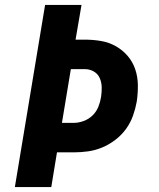

<svg xmlns="http://www.w3.org/2000/svg" viewBox="-20 -755 640 775"><path d="M40 0 162 -735H309L285 -595H322Q356 -595 388 -589.5Q420 -584 447.5 -568.5Q475 -553 495.5 -529Q516 -505 526 -475Q536 -445 536.5 -412Q537 -379 532 -345Q527 -317 517 -288.5Q507 -260 489 -235Q471 -210 445.5 -190.5Q420 -171 392 -159.5Q364 -148 335 -144Q306 -140 277 -140H210L187 0ZM230 -259H277Q297 -259 317.5 -266.5Q338 -274 353.5 -289Q369 -304 377 -324Q385 -344 388 -364Q391 -384 390.5 -403.5Q390 -423 382.5 -440Q375 -457 358.5 -466.5Q342 -476 322 -476H266Z"/></svg>

Font: Iosevka SS04 Hv Ex Obl
Style: Regular
Weight: 900
Width: 7
Italic angle: -9°
Monospace: yes
Designer: Belleve Invis
Foundry: Belleve Invis
Version: Version 19.0.0; ttfautohint (v1.8.4)